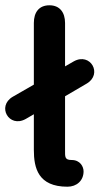

<svg xmlns="http://www.w3.org/2000/svg" viewBox="-33 -698 390 726"><path d="M283 -50C283 -68 270 -93 238 -93C211 -93 213 -105 213 -132V-334L295 -382C356 -418 309 -501 246 -466L213 -447V-611C213 -651 193 -678 154 -678C114 -678 95 -651 95 -611V-378L15 -332C-46 -296 1 -213 64 -248L95 -266V-131C95 -63 111 8 222 8C257 8 283 -15 283 -50Z"/></svg>

Font: SN Pro SemiBold
Style: Regular
Weight: 600
Designer: Tobias Whetton
Foundry: Supernotes
Version: Version 1.003;Glyphs 3.3 (3324)